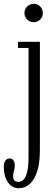

<svg xmlns="http://www.w3.org/2000/svg" viewBox="-68 -744 280 1013"><path d="M30.5 249Q6 249 -11.5 234.2Q-29 219.5 -38.5 194Q-48 168.5 -48 136Q-48 115 -39.5 103.5Q-31 92 -17.5 92Q-4 92 3 102Q10 112 10 128.5Q10 139.5 8 148.5Q6 157.5 3.5 166.2Q1 175 1 186Q1 198 5 204.5Q9 211 15.5 213.2Q22 215.5 28.5 215.5Q56 215.5 69.2 183Q82.5 150.5 82.5 89V-491H27V-523.5H142.5V45.5Q142.5 101 133.5 140Q124.5 179 108.8 203Q93 227 73 238Q53 249 30.5 249ZM110.5 -627Q90 -627 75.5 -641Q61 -655 61 -675Q61 -695.5 75.5 -709.8Q90 -724 110.5 -724Q130 -724 144 -709.8Q158 -695.5 158 -675Q158 -655 144 -641Q130 -627 110.5 -627Z"/></svg>

Font: Imbue Thin 10pt Light
Style: Regular
Weight: 300
Version: Version 1.102